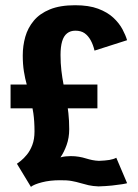

<svg xmlns="http://www.w3.org/2000/svg" viewBox="-20 -702 529 734"><path d="M98.2 12.3 44.7 -76Q49.3 -79.1 60 -87.6Q70.8 -96.1 83 -111Q95.2 -125.8 103.5 -147.6Q111.9 -169.4 111.9 -199.5Q111.9 -238.8 107.5 -269.2Q103 -299.5 96.4 -325.7Q89.8 -351.9 82.8 -376.6Q75.8 -401.3 71.4 -428.8Q67 -456.3 67 -490.2Q67 -527.1 76.7 -561.3Q86.4 -595.5 109.1 -622.8Q131.8 -650.2 170.7 -666.1Q209.5 -682 267.2 -682Q319.5 -682 355.1 -668.7Q390.7 -655.3 413.2 -634.4Q435.7 -613.4 448.1 -590.2Q460.4 -567 465.8 -548.3L341.3 -508.5Q336.3 -530.5 326.8 -547.8Q317.3 -565.1 303.6 -574.9Q289.8 -584.7 267.9 -584.7Q249.2 -584.7 236.4 -574.5Q223.5 -564.4 217.5 -543.8Q211.4 -523.1 211.4 -492.1Q211.4 -460.1 214.7 -432Q218 -404 223.2 -377.4Q228.4 -350.9 233.4 -324.6Q238.3 -298.4 241.4 -269.8Q244.6 -241.1 244.6 -208.1Q244.6 -175.3 234.7 -147.7Q224.8 -120.1 211.1 -100.3Q220.3 -103.1 230.2 -104.1Q240.1 -105.2 250.2 -105.2Q267.6 -105.2 281.8 -102.7Q296.1 -100.3 308.3 -96.4Q320.5 -92.6 332.8 -90.1Q345.1 -87.6 358.3 -87.1Q382.1 -88 397.8 -90.5Q413.6 -93.1 424.6 -98.9L465.9 -1.7Q462.9 -0.4 447.3 2.2Q431.6 4.8 408.1 7.3Q384.5 9.7 356.6 10.6Q334.9 9.7 318.7 6.1Q302.5 2.4 287.6 -2.1Q272.8 -6.6 254.4 -10Q236 -13.4 209.2 -13Q170.7 -13 140.1 -5Q109.5 3 98.2 12.3ZM20.4 -287.8V-378.9H352.4V-287.8Z"/></svg>

Font: Anybody Thin Condensed
Style: Regular
Weight: 100
Width: 3
Version: Version 1.113;gftools[0.9.25]